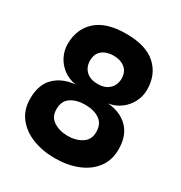

<svg xmlns="http://www.w3.org/2000/svg" viewBox="-175 -869 951 1007"><g transform="rotate(30 300.0 -365.5)"><path d="M300.5 11Q225 11 164.2 -13Q103.5 -37 68 -83.2Q32.5 -129.5 32.5 -196Q32.5 -282.5 79.8 -327.2Q127 -372 201.5 -378.5Q158 -385.5 126 -409.8Q94 -434 76.8 -468.8Q59.5 -503.5 59.5 -541.5Q59.5 -633.5 120 -687.8Q180.5 -742 300.5 -742Q420.5 -742 480.5 -687.2Q540.5 -632.5 540.5 -541.5Q540.5 -502.5 523 -467.8Q505.5 -433 473.8 -408.8Q442 -384.5 399.5 -377.5Q475.5 -371.5 521.5 -325.5Q567.5 -279.5 567.5 -196Q567.5 -129.5 532 -83.2Q496.5 -37 436 -13Q375.5 11 300.5 11ZM300.5 -124Q349 -124 384.8 -146.8Q420.5 -169.5 420.5 -216Q420.5 -266 386.5 -289Q352.5 -312 300.5 -312Q248 -312 213.8 -289.5Q179.5 -267 179.5 -216Q179.5 -169.5 215.2 -146.8Q251 -124 300.5 -124ZM300.5 -438.5Q333.5 -438.5 354.5 -451Q375.5 -463.5 385.5 -483.2Q395.5 -503 395.5 -524Q395.5 -567 368.5 -588.2Q341.5 -609.5 300.5 -609.5Q257.5 -609.5 231 -588.2Q204.5 -567 204.5 -524Q204.5 -502.5 214.2 -483Q224 -463.5 245.2 -451Q266.5 -438.5 300.5 -438.5Z"/></g></svg>

Font: Spline Sans Mono
Style: Bold
Weight: 700
Designer: Eben Sorkin, Mirko Velimirovic
Foundry: Sorkin Type
Version: Version 1.004